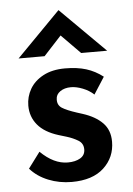

<svg xmlns="http://www.w3.org/2000/svg" viewBox="-50 -710 524 758"><g transform="rotate(-5 211.5 -331.0)"><path d="M40 -58 87 -121Q140 -69 195 -69Q225 -69 244.5 -80.5Q264 -92 264 -115Q264 -139 244 -151Q224 -163 199.5 -170.5Q175 -178 168 -180Q113 -197 86 -229.5Q59 -262 59 -306Q59 -341 76.5 -371.5Q94 -402 129.5 -421Q165 -440 216 -440Q264 -440 299.5 -429Q335 -418 366 -394L323 -327Q305 -344 279.5 -354Q254 -364 233 -364Q207 -364 190 -352Q173 -340 173 -321Q172 -298 190 -286.5Q208 -275 248 -262Q265 -257 270 -255Q320 -239 348 -210.5Q376 -182 376 -136Q376 -74 331.5 -32.5Q287 9 204 9Q155 9 111.5 -8.5Q68 -26 40 -58ZM285 -495 210 -571 140 -495H37L210 -671H211L388 -495Z"/></g></svg>

Font: Josefin Sans SemiBold
Style: Regular
Weight: 600
Designer: Santiago Orozco
Foundry: Typemade
Version: Version 2.000